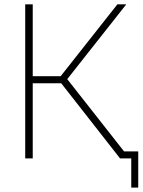

<svg xmlns="http://www.w3.org/2000/svg" viewBox="-20 -730 659 885"><path d="M551.8 -32.2H617.2V134.8H585V0H533.2L262.2 -346.2H130.9V0H96.2V-710H130.9V-378.9H259.8L521 -710H562L290 -365.2Z"/></svg>

Font: Rawline ExtraLight
Style: Regular
Weight: 275
Designer: Matt McInerney, Pablo Impallari, Rodrigo Fuenzalida
Foundry: Matt McInerney, Pablo Impallari, Rodrigo Fuenzalida
Version: Version 4.020;PS 004.020;hotconv 1.0.88;makeotf.lib2.5.64775